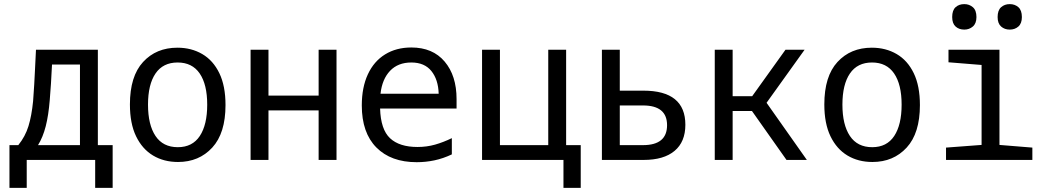

<svg xmlns="http://www.w3.org/2000/svg" viewBox="-20 -778 5107 934"><path d="M26 136V-72H69Q103 -114 118.5 -164.5Q134 -215 141 -286Q142 -304 143.5 -322.5Q145 -341 146.5 -367.5Q148 -394 150 -434.5Q152 -475 155 -536H456V-72H528V136H443V0H110V136ZM222 -291Q216 -217 202.5 -164Q189 -111 165 -72H369V-464H233Q231 -417 228 -372.5Q225 -328 222 -291Z M846 10Q777 10 724.5 -21.5Q672 -53 642 -115Q612 -177 612 -270Q612 -407 676 -476.5Q740 -546 843 -546Q911 -546 964 -515Q1017 -484 1047 -422Q1077 -360 1077 -267Q1077 -130 1012.5 -60Q948 10 846 10ZM845 -62Q916 -62 952 -116.5Q988 -171 988 -269Q988 -367 951.5 -420.5Q915 -474 844 -474Q773 -474 736.5 -420.5Q700 -367 700 -269Q700 -171 736.5 -116.5Q773 -62 845 -62Z M1199 0V-536H1286V-313H1530V-536H1617V0H1530V-241H1286V0Z M2007 11Q1882 11 1811 -60.5Q1740 -132 1740 -265Q1740 -353 1769.5 -416.5Q1799 -480 1853.5 -513.5Q1908 -547 1981 -547Q2085 -547 2143 -478.5Q2201 -410 2201 -296V-250H1829Q1832 -148 1877.5 -105.5Q1923 -63 2011 -63Q2056 -63 2096.5 -74.5Q2137 -86 2178 -106V-27Q2136 -7 2093.5 2Q2051 11 2007 11ZM1831 -322H2114Q2112 -391 2078.5 -432.5Q2045 -474 1981 -474Q1916 -474 1877.5 -433.5Q1839 -393 1831 -322Z M2325 0V-536H2412V-72H2647V-536H2734V-72H2805V136H2721V0Z M2908 0V-536H2995V-337H3110Q3314 -337 3314 -171Q3314 -88 3261.5 -44Q3209 0 3111 0ZM2995 -72H3108Q3225 -72 3225 -169Q3225 -265 3108 -265H2995Z M3457 0V-536H3544V-310H3639L3801 -536H3894L3709 -278L3905 0H3806L3638 -238H3544V0Z M4224 10Q4155 10 4102.5 -21.5Q4050 -53 4020 -115Q3990 -177 3990 -270Q3990 -407 4054 -476.5Q4118 -546 4221 -546Q4289 -546 4342 -515Q4395 -484 4425 -422Q4455 -360 4455 -267Q4455 -130 4390.5 -60Q4326 10 4224 10ZM4223 -62Q4294 -62 4330 -116.5Q4366 -171 4366 -269Q4366 -367 4329.5 -420.5Q4293 -474 4222 -474Q4151 -474 4114.5 -420.5Q4078 -367 4078 -269Q4078 -171 4114.5 -116.5Q4151 -62 4223 -62Z M4671 -634Q4645 -634 4628.5 -649Q4612 -664 4612 -695Q4612 -728 4628.5 -743Q4645 -758 4671 -758Q4695 -758 4712.5 -743Q4730 -728 4730 -695Q4730 -664 4712.5 -649Q4695 -634 4671 -634ZM4892 -634Q4867 -634 4850 -649Q4833 -664 4833 -695Q4833 -728 4850 -743Q4867 -758 4892 -758Q4917 -758 4934 -743Q4951 -728 4951 -695Q4951 -664 4934 -649Q4917 -634 4892 -634ZM4582 0V-60L4755 -73V-462L4594 -475V-536H4842V-73L5002 -60V0Z"/></svg>

Font: Noto Sans Mono SemiCondensed
Style: Regular
Weight: 400
Width: 4
Designer: Monotype Design Team
Foundry: Monotype Imaging Inc.
Version: Version 2.014